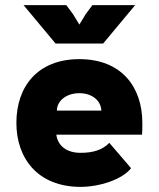

<svg xmlns="http://www.w3.org/2000/svg" viewBox="-20 -713 620 750"><path d="M492 -56 407 -155C380 -127 343 -116 295 -116C239 -116 206 -144 200 -187H535C536 -204 536 -214 536 -233C536 -375 453 -482 290 -482C127 -482 44 -375 44 -233C44 -94 128 17 295 17C367 17 457 -11 492 -56ZM72 -693 197 -543H383L508 -693H341L315 -658L290 -617L265 -658L239 -693ZM202 -281C203 -321 241 -349 290 -349C339 -349 374 -321 376 -281Z"/></svg>

Font: Kreadon Extra Bold
Style: Regular
Weight: 800
Designer: kohakuno
Foundry: StudioGnu
Version: Version 1.000;Glyphs 3.1.2 (3151)